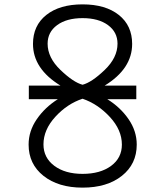

<svg xmlns="http://www.w3.org/2000/svg" viewBox="-20 -708 757 879"><path d="M112 -254V-316H257Q131 -393 131 -507Q131 -591 192 -639.5Q253 -688 358 -688Q463 -688 524 -639.5Q585 -591 585 -507Q585 -393 459 -316H604V-254H471Q531 -217 568.5 -162.5Q606 -108 606 -46Q606 43 538 97Q470 151 358 151Q247 151 179 97Q111 43 111 -46Q111 -108 148.5 -162.5Q186 -217 245 -254ZM358 88Q439 88 488.5 51.5Q538 15 538 -46Q538 -113 483 -172.5Q428 -232 358 -256Q288 -233 233.5 -173.5Q179 -114 179 -47Q179 14 228.5 51Q278 88 358 88ZM358 -320Q400 -331 459 -387.5Q518 -444 518 -508Q518 -561 474.5 -593Q431 -625 358 -625Q285 -625 241.5 -593Q198 -561 198 -508Q198 -444 257 -387.5Q316 -331 358 -320Z"/></svg>

Font: Zaghawa Beria
Style: Regular
Weight: 400
Designer: Anonymous
Foundry: Designed by a volunteer who chooses to remain anonymous, in cooperation with SIL International and the Mission Protestan
Version: Version 1.001